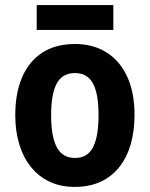

<svg xmlns="http://www.w3.org/2000/svg" viewBox="-20 -731 594 761"><path d="M513.2 -274.4Q513.2 -211.9 498.3 -159.9Q483.4 -107.9 453.6 -69.8Q423.8 -31.7 379.4 -11Q335 9.8 275.9 9.8Q220.2 9.8 176.8 -10.7Q133.3 -31.2 102.8 -69.1Q72.3 -106.9 56.4 -159.2Q40.5 -211.4 40.5 -274.4Q40.5 -361.3 67.6 -424.6Q94.7 -487.8 147.5 -522.2Q200.2 -556.6 278.3 -556.6Q348.1 -556.6 401.1 -523.9Q454.1 -491.2 483.6 -428.5Q513.2 -365.7 513.2 -274.4ZM182.6 -273.4Q182.6 -218.3 192.4 -180.7Q202.1 -143.1 223.1 -124Q244.1 -105 277.3 -105Q310.5 -105 331.1 -124Q351.6 -143.1 361.1 -180.9Q370.6 -218.8 370.6 -274.4Q370.6 -330.6 361.1 -367.4Q351.6 -404.3 330.8 -422.9Q310.1 -441.4 276.9 -441.4Q227.1 -441.4 204.8 -399.9Q182.6 -358.4 182.6 -273.4ZM429.2 -710.9V-612.3H125.5V-710.9Z"/></svg>

Font: Open Sans SemiCondensed
Style: Bold
Weight: 700
Width: 4
Designer: Monotype Design Team
Foundry: Monotype Imaging Inc.
Version: Version 3.003